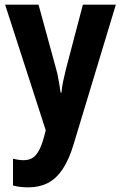

<svg xmlns="http://www.w3.org/2000/svg" viewBox="-20 -567 522 827"><path d="M2 -547H146L222 -269Q227 -252 230 -235Q233 -218 236 -201Q239 -184 241 -168H245Q246 -189 251.5 -214.5Q257 -240 264 -269L337 -547H479L296 58Q277 121 249.5 162Q222 203 185.5 221.5Q149 240 102 240Q83 240 67 238Q51 236 36 232V117Q46 119 58 121Q70 123 81 123Q104 123 119.5 113.5Q135 104 147 82.5Q159 61 169 25L177 -6Z"/></svg>

Font: Noto Sans Condensed
Style: Regular
Weight: 400
Width: 3
Version: Version 2.013